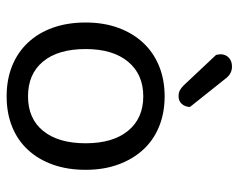

<svg xmlns="http://www.w3.org/2000/svg" viewBox="-92 -632 736 593"><g transform="rotate(90 276.5 -335.0)"><path d="M504 -231Q504 -175 488 -130Q472 -85 442.5 -53Q413 -21 371 -4Q329 13 277 13Q225 13 183 -4Q141 -21 111 -53Q81 -85 65 -130Q49 -175 49 -231Q49 -287 65.5 -332Q82 -377 112 -409Q142 -441 184 -458Q226 -475 277 -475Q328 -475 370 -458Q412 -441 441.5 -409Q471 -377 487.5 -332Q504 -287 504 -231ZM277 -409Q209 -409 170 -362Q131 -315 131 -231Q131 -146 169.5 -99.5Q208 -53 277 -53Q346 -53 384 -100Q422 -147 422 -231Q422 -315 383.5 -362Q345 -409 277 -409ZM149 -634Q147 -644 147 -647Q147 -663 157.5 -673Q168 -683 185 -683Q206 -683 220 -666L310 -553Q309 -537 300 -527.5Q291 -518 277 -518Q266 -518 258.5 -522Q251 -526 243 -534Z"/></g></svg>

Font: Baloo Bhai 2
Style: Regular
Weight: 400
Designer: Supriya Tembe, Noopur Datye and Ek Type
Foundry: Ek Type
Version: Version 1.640;PS 1.000;hotconv 16.6.51;makeotf.lib2.5.65220;